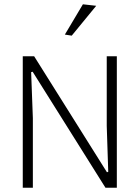

<svg xmlns="http://www.w3.org/2000/svg" viewBox="-20 -874 650 894"><path d="M282 -713 366 -854 428 -847 314 -708ZM86 -612H139L478 -72L484 -74L477 -288V-612H524V0H471L132 -540L125 -538L133 -324V0H86Z"/></svg>

Font: Athiti Light
Style: Regular
Weight: 300
Designer: CadsonDemak Team
Foundry: CadsonDemak
Version: Version 1.033